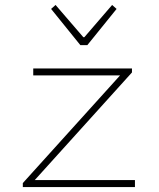

<svg xmlns="http://www.w3.org/2000/svg" viewBox="-20 -754 640 774"><path d="M72 0V-16L464 -450H114V-478H512V-462L120 -28H524V0ZM304 -572 186 -718 204 -734 316 -604H320L432 -734L450 -718L332 -572Z"/></svg>

Font: Source Code Pro ExtraLight ExtraLight
Style: Regular
Weight: 250
Monospace: yes
Version: Version 1.018;hotconv 1.0.116;makeotfexe 2.5.65601